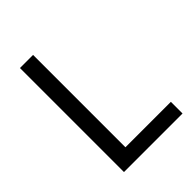

<svg xmlns="http://www.w3.org/2000/svg" viewBox="-204 -823 932 932"><g transform="rotate(-45 262.0 -357.0)"><path d="M97 0V-714H187V-80H499V0Z"/></g></svg>

Font: Noto Sans Old Italic
Style: Regular
Weight: 400
Designer: Monotype Design Team
Foundry: Monotype Imaging Inc.
Version: Version 2.003; ttfautohint (v1.8.4.7-5d5b)